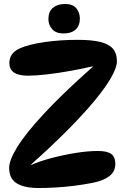

<svg xmlns="http://www.w3.org/2000/svg" viewBox="-20 -937 633 964"><path d="M26 -94Q26 -133 67 -199.5Q108 -266 200 -365.5Q292 -465 445 -601V-604Q394 -592 333 -581Q272 -570 215.5 -563.5Q159 -557 122 -557Q73 -557 50 -573Q27 -589 27 -620Q27 -644 39 -662.5Q51 -681 79 -694Q123 -714 202.5 -725.5Q282 -737 370 -737Q438 -737 481.5 -727Q525 -717 546 -693.5Q567 -670 567 -629Q567 -599 538.5 -548.5Q510 -498 454.5 -431Q399 -364 319 -283.5Q239 -203 137 -112V-109Q183 -129 242.5 -144.5Q302 -160 362.5 -169.5Q423 -179 471 -179Q518 -179 538.5 -164Q559 -149 559 -114Q559 -76 529.5 -53Q500 -30 445 -19Q399 -10 350.5 -4Q302 2 256.5 4.5Q211 7 174 7Q102 7 64 -16.5Q26 -40 26 -94ZM306 -917Q346 -917 363.5 -895Q381 -873 381 -844Q381 -808 359.5 -788.5Q338 -769 299 -769Q261 -769 242 -790.5Q223 -812 223 -841Q223 -879 246 -898Q269 -917 306 -917Z"/></svg>

Font: DynaPuff
Style: Regular
Weight: 400
Designer: Toshi Omagari, Jennifer Daniel
Foundry: Google Fonts
Version: Version 2.000